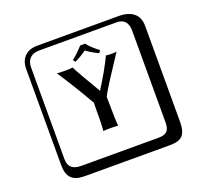

<svg xmlns="http://www.w3.org/2000/svg" viewBox="-158 -939 1415 1335"><g transform="rotate(-20 550.0 -271.0)"><path d="M564.5 -653.3Q597.7 -612.8 648.4 -575.2L634.8 -557.6Q582.5 -582 546.9 -609.4Q503.9 -578.6 459 -557.6L446.8 -575.2Q480.5 -600.6 529.3 -653.3ZM249 -717.8Q204.1 -717.8 179.9 -693.8Q155.8 -669.9 155.8 -625V53.2Q155.8 136.2 249 136.2H820.8Q865.7 136.2 884.8 117.2Q903.8 98.1 903.8 53.2V-625Q903.8 -717.8 820.8 -717.8ZM1000 84Q1000 152.8 973.4 182.4Q946.8 211.9 880.9 211.9H249Q181.2 211.9 150.6 181.4Q120.1 150.9 120.1 84V-625Q120.1 -687 154.1 -720.5Q188 -753.9 249 -753.9H851.1Q920.9 -753.9 960.4 -721.9Q1000 -689.9 1000 -625ZM580.1 -254.4Q581.5 -86.4 585.9 -38.1Q573.7 -41 530.8 -41Q488.8 -41 477.1 -38.1Q481.9 -85.9 481.9 -247.1Q395 -398.9 310.1 -526.9Q322.3 -523.9 368.2 -523.9Q414.1 -523.9 426.8 -526.9Q453.6 -473.6 550.8 -309.6Q625.5 -426.8 673.8 -526.9Q681.6 -523.9 721.2 -523.9Q742.2 -523.9 752 -526.9Q728 -490.2 692.9 -436.5Q657.7 -382.8 642.1 -358.6Q626.5 -334.5 608.6 -305.2Q590.8 -275.9 580.1 -254.4Z"/></g></svg>

Font: Linux Biolinum Keyboard
Style: Regular
Weight: 700
Designer: Philipp H. Poll
Foundry: Philipp H. Poll
Version: Version 0.6.1 ; ttfautohint (v0.9)